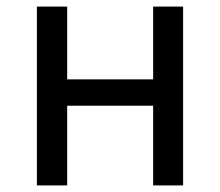

<svg xmlns="http://www.w3.org/2000/svg" viewBox="-20 -563 669 583"><path d="M92 0H184V-242H445V0H536V-543H445V-322H184V-543H92Z"/></svg>

Font: Noto Sans CJK SC
Style: Regular
Weight: 400
Designer: Ryoko NISHIZUKA 西塚涼子 (kana, bopomofo & ideographs); Paul D. Hunt (Latin, Greek & Cyrillic); Sandoll Communications 산돌커뮤니
Foundry: Adobe
Version: Version 2.004;hotconv 1.0.118;makeotfexe 2.5.65603